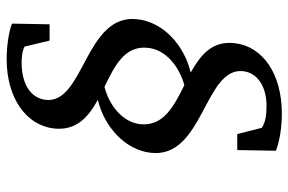

<svg xmlns="http://www.w3.org/2000/svg" viewBox="-165 -693 867 577"><g transform="rotate(-90 268.5 -404.5)"><path d="M216 9C336 9 417 -49 427 -131C436 -200 392 -235 339 -265C420 -284 490 -346 499 -424C519 -582 243 -585 257 -701C262 -744 302 -773 369 -773C386 -773 405 -771 417 -764L435 -689H484L486 -802C458 -813 413 -818 379 -818C262 -818 181 -759 171 -677C163 -608 206 -572 257 -544C177 -525 107 -463 98 -386C78 -227 357 -224 343 -107C338 -64 297 -37 238 -37C210 -37 188 -41 173 -51L154 -125H106L104 -9C133 3 177 9 216 9ZM184 -418C191 -471 241 -510 296 -524C360 -493 422 -463 413 -391C406 -338 356 -299 301 -284C237 -316 176 -347 184 -418Z"/></g></svg>

Font: TPK Tissa Web
Style: Italic
Weight: 400
Italic angle: -7°
Designer: Jacques Le Bailly, Suppakit Chalermlarp | Katatrad Co.,Ltd.
Foundry: Jacques Le Bailly, Cadson Demak Co.,Ltd.
Version: Version 5.000;Glyphs 3.1.2 (3151)